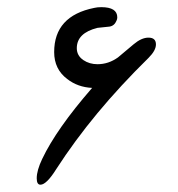

<svg xmlns="http://www.w3.org/2000/svg" viewBox="-20 -505 488 526"><path d="M134.3 -42Q107.4 1 90.8 1Q80.6 1 80.6 -16.6Q80.6 -38.1 95.7 -69.8Q115.2 -110.8 149.2 -159.2Q183.1 -207.5 232.4 -264.2Q192.9 -266.1 164.1 -288.6Q128.4 -315.4 128.4 -362.3Q128.4 -461.4 238.3 -483.4Q246.6 -485.4 257.3 -485.4Q301.3 -485.4 301.3 -457.5Q301.3 -452.6 299.3 -448.7Q293.5 -434.1 279.8 -432.1Q271.5 -431.2 263.4 -430.4Q255.4 -429.7 247.1 -428.7Q190.4 -414.6 190.4 -373Q190.4 -352.5 208.5 -340.3Q225.1 -329.1 247.1 -329.1Q277.3 -329.1 303.2 -347.7L346.2 -383.8Q367.7 -401.9 386.7 -401.9Q407.2 -401.9 407.2 -383.3Q407.2 -366.7 387.2 -346.7Q309.6 -270.5 246.8 -194.8Q184.1 -119.1 134.3 -42Z"/></svg>

Font: Dima Nastaligh Tahriri
Style: regular
Weight: 400
Designer: R.Balvardi
Foundry: Dima Software Group
Version: Version 1.00;November 13, 2018;FontCreator 11.5.0.2427 64-bi